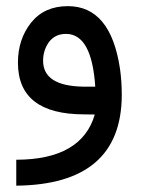

<svg xmlns="http://www.w3.org/2000/svg" viewBox="-20 -371 465 622"><path d="M368.7 -148.4C348.5 -283.5 292.2 -351.1 199.7 -351.1C148.9 -351.1 109.2 -333.2 80.6 -297.4C52.2 -261.6 38.1 -218.4 38.1 -168C38.1 -56.3 109.7 -0.5 252.9 -0.5L287.1 0C258.8 97.3 174 146.2 32.7 146.5V230.5C259.6 228.2 373.5 130.7 374.5 -62C374.5 -92.6 372.6 -121.4 368.7 -148.4ZM288.6 -90.3H248.5C162.6 -92 119.6 -120 119.6 -174.3C119.6 -197.1 126 -217.3 138.7 -234.9C152 -252.4 170.4 -261.2 193.8 -261.2C249.5 -261.2 281.1 -204.3 288.6 -90.3Z"/></svg>

Font: Dirooz FD
Style: FD
Weight: 400
Foundry: DejaVu fonts team - Redesigned by Saber Rastikerdar
Version: Version 0.2.1